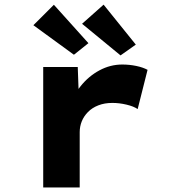

<svg xmlns="http://www.w3.org/2000/svg" viewBox="-20 -826 759 846"><path d="M170.4 0V-530.7H322.6L329.5 -339.3L284.4 -348.4Q300 -402 335.1 -446.1Q370.3 -490.3 418.2 -516Q466 -541.7 518.6 -541.7Q550.2 -541.7 580 -535.5Q609.8 -529.3 630.2 -518.3L586.6 -345.4Q568.7 -357.6 537.2 -365Q505.7 -372.5 475.4 -372.5Q440.5 -372.5 413.3 -361.8Q386 -351.2 367.7 -332.5Q349.3 -313.8 340.3 -291.3Q331.2 -268.7 331.2 -243.9V0ZM511.1 -581.9 341.6 -721.2 436.5 -805.5 578.4 -629.4ZM305.7 -584.8 127.1 -714.9 217.4 -805 369.6 -635.8Z"/></svg>

Font: Lexend Peta
Style: Regular
Weight: 400
Designer: Bonnie Shaver-Troup, Thomas Jockin
Foundry: Lexend
Version: Version 1.007